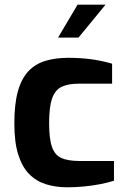

<svg xmlns="http://www.w3.org/2000/svg" viewBox="-20 -791 530 817"><path d="M266 6Q217 6 175.5 -7Q134 -20 104 -50.5Q74 -81 57.5 -133.5Q41 -186 41 -266Q41 -348 56 -402Q71 -456 100.5 -487.5Q130 -519 173 -532Q216 -545 270 -545Q319 -545 363.5 -539.5Q408 -534 457 -520V-435H316Q270 -435 242 -421.5Q214 -408 201.5 -371.5Q189 -335 189 -267Q189 -200 201.5 -165Q214 -130 242.5 -118Q271 -106 318 -106H465V-22Q440 -14 407 -7.5Q374 -1 337.5 2.5Q301 6 266 6ZM227 -631 310 -771H429L314 -631Z"/></svg>

Font: Exo Thin
Style: Bold
Weight: 700
Version: Version 2.000